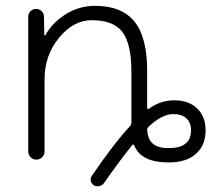

<svg xmlns="http://www.w3.org/2000/svg" viewBox="-20 -576 738 667"><path d="M496.1 -135.7Q491.2 -130.9 491.2 -124Q494.1 -91.8 509.8 -78.1Q526.4 -61.5 566.4 -61.5Q643.6 -61.5 643.6 -123Q643.6 -150.4 627.4 -165Q611.3 -179.7 582 -179.7Q543 -179.7 496.1 -135.7ZM134.8 -49.8Q134.8 -38.1 126.5 -29.8Q118.2 -21.5 106.4 -21.5Q94.7 -21.5 86.4 -29.8Q78.1 -38.1 78.1 -49.8V-517.6Q78.1 -529.3 85.9 -537.1Q93.8 -544.9 105.5 -544.9Q117.2 -544.9 125 -537.1Q132.8 -529.3 132.8 -517.6L133.8 -454.1Q133.8 -453.1 135.3 -452.6Q136.7 -452.1 137.7 -454.1Q161.1 -495.1 202.1 -522.5Q251 -555.7 310.5 -555.7Q402.3 -555.7 446.8 -501.5Q491.2 -447.3 491.2 -330.1V-201.2Q491.2 -198.2 493.2 -197.3Q495.1 -196.3 497.1 -198.2Q537.1 -227.5 585.9 -227.5Q635.7 -227.5 665 -199.2Q694.3 -170.9 694.3 -123Q694.3 -71.3 660.6 -41.5Q627 -11.7 566.4 -11.7Q468.8 -11.7 446.3 -71.3Q445.3 -73.2 443.4 -73.7Q441.4 -74.2 439.5 -72.3Q398.4 -21.5 340.8 60.5Q335 68.4 325.2 70.3Q322.3 71.3 319.3 71.3Q312.5 71.3 306.6 68.4Q297.9 62.5 295.4 53.2Q293 43.9 298.8 35.2Q376 -78.1 431.6 -137.7Q436.5 -142.6 436.5 -150.4V-326.2Q436.5 -423.8 405.3 -464.8Q374 -505.9 298.8 -505.9Q235.4 -505.9 185.1 -444.8Q134.8 -383.8 134.8 -300.8Z"/></svg>

Font: Gen Jyuu Gothic P Light
Style: Regular
Weight: 200
Designer: [Source Han Sans]
Ryoko NISHIZUKA  (kana & ideographs); Paul D. Hunt (Latin, Greek & Cyrillic); Wenlong ZHANG  (bopomofo
Version: Version 1.002.20150607